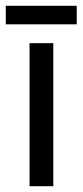

<svg xmlns="http://www.w3.org/2000/svg" viewBox="-36 -643 285 663"><path d="M66 0V-494H148V0ZM229 -559H-16V-623H229Z"/></svg>

Font: Blinker
Style: Regular
Weight: 400
Designer: Juergen Huber
Foundry: supertype
Version: 1.017